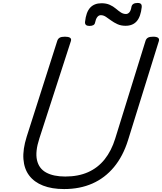

<svg xmlns="http://www.w3.org/2000/svg" viewBox="-20 -1264 1099 1303"><path d="M415 19Q332 19 272 -4.5Q212 -28 178 -73Q144 -118 139 -184Q134 -250 161 -336L369 -988Q374 -1002 385.5 -1008.5Q397 -1015 421 -1015Q444 -1015 455 -1008Q466 -1001 461 -985L247 -324Q218 -235 231 -177.5Q244 -120 293.5 -93Q343 -66 423 -66Q511 -66 577.5 -95.5Q644 -125 690 -182.5Q736 -240 762 -324L968 -988Q973 -1002 984.5 -1008.5Q996 -1015 1019 -1015Q1067 -1015 1058 -985L849 -313Q815 -204 753.5 -130Q692 -56 607 -18.5Q522 19 415 19ZM587 -1088Q555 -1088 557 -1115Q564 -1182 592 -1212Q620 -1242 669 -1242Q701 -1242 724.5 -1231.5Q748 -1221 765.5 -1206Q783 -1191 799.5 -1180Q816 -1169 835 -1169Q848 -1169 858 -1180.5Q868 -1192 872 -1217Q877 -1244 914 -1244Q930 -1244 936.5 -1237Q943 -1230 942 -1217Q935 -1151 908 -1120Q881 -1089 832 -1089Q801 -1089 777 -1100Q753 -1111 734 -1125Q715 -1139 698.5 -1150Q682 -1161 664 -1161Q650 -1161 640 -1148Q630 -1135 625 -1110Q623 -1099 613.5 -1093.5Q604 -1088 587 -1088Z"/></svg>

Font: Playwrite BE VLG
Style: Regular
Weight: 400
Designer: Veronika Burian, José Scaglione
Foundry: TypeTogether
Version: Version 1.002